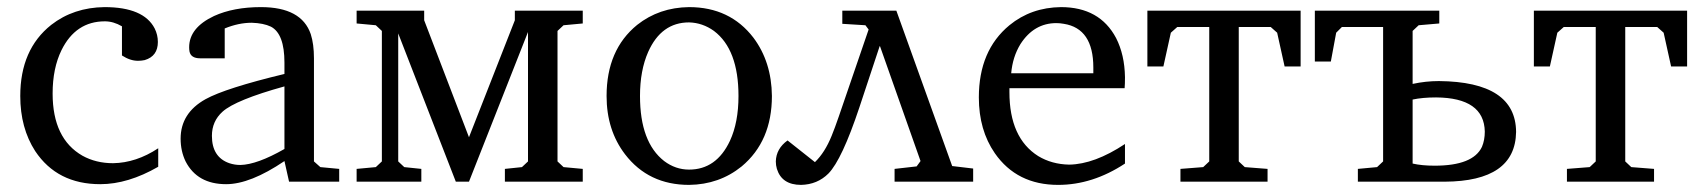

<svg xmlns="http://www.w3.org/2000/svg" viewBox="-20 -511 4785 540"><path d="M37 -241Q37 -372 124 -441Q187 -490 274 -491Q384 -491 415 -431Q424 -413 424 -393Q424 -353 387 -342Q378 -340 368 -340Q346 -340 323 -355V-437Q299 -451 275 -451Q193 -451 153 -370Q128 -319 128 -248Q128 -121 212 -73Q250 -52 298 -52Q363 -53 425 -94V-42Q340 7 262 7Q141 7 79 -86Q37 -151 37 -241Z M488 -121Q488 -193 558 -232Q614 -263 780 -303V-335Q780 -416 742 -436Q721 -446 688 -447Q651 -447 612 -431V-347H543Q517 -347 513 -366Q512 -372 512 -378Q512 -433 582 -466Q637 -491 714 -491Q828 -491 854 -415Q863 -387 863 -347V-57L881 -41L934 -36V0H793L780 -58Q684 7 616 7Q535 7 502 -57Q488 -86 488 -121ZM576 -129Q576 -69 625 -52Q640 -47 656 -47Q703 -48 780 -92V-268Q643 -230 606 -197Q576 -170 576 -129Z M983 0V-36L1037 -41L1054 -57V-424L1037 -440L983 -445V-481H1173V-454L1299 -125L1428 -454V-481H1619V-445L1565 -440L1548 -424V-57L1565 -41L1619 -36V0H1400V-36L1448 -41L1465 -57V-421L1299 0H1262L1100 -417V-57L1117 -41L1165 -36V0Z M1686 -241Q1686 -371 1772 -441Q1834 -490 1918 -491Q2033 -491 2099 -405Q2150 -337 2151 -241Q2151 -114 2066 -43Q2003 8 1918 9Q1804 9 1738 -77Q1686 -145 1686 -241ZM1780 -241Q1780 -111 1848 -58Q1880 -34 1918 -34Q1995 -34 2033 -115Q2057 -167 2057 -241Q2057 -372 1988 -424Q1956 -447 1918 -448Q1840 -448 1803 -365Q1780 -313 1780 -241Z M2162 -57Q2163 -93 2195 -116L2272 -55Q2300 -82 2319 -129Q2328 -151 2339 -183L2423 -428L2414 -440L2349 -444V-481H2501L2658 -44L2717 -37V0H2496V-36L2558 -43L2569 -58L2455 -381H2454L2397 -209Q2348 -62 2310 -23Q2279 8 2233 9Q2179 9 2165 -36Q2162 -46 2162 -57Z M2733 -237Q2733 -369 2819 -440Q2880 -490 2964 -491Q3073 -491 3119 -404Q3143 -357 3144 -294Q3144 -274 3143 -263H2819V-252Q2819 -123 2900 -72Q2938 -49 2987 -48Q3058 -49 3144 -106V-51Q3053 9 2956 9Q2840 9 2778 -80Q2733 -145 2733 -237ZM2824 -305H3055V-321Q3055 -431 2972 -444Q2961 -446 2951 -446Q2888 -446 2850 -387Q2828 -351 2824 -305Z M3207 -324V-481H3638V-324H3593L3572 -419L3554 -435H3464V-57L3481 -41L3545 -36V0H3300V-36L3364 -41L3381 -57V-435H3291L3273 -419L3252 -324Z M3678 -338V-481H4028V-445L3970 -440L3953 -424V-275Q3990 -283 4027 -283Q4243 -281 4244 -140Q4242 -1 4043 0H3799V-36L3853 -41L3870 -57V-435H3754L3738 -419L3723 -338ZM3953 -51Q3979 -45 4015 -45Q4123 -45 4148 -98Q4156 -117 4156 -141Q4154 -236 4019 -237Q3981 -237 3953 -231Z M4294 -324V-481H4725V-324H4680L4659 -419L4641 -435H4551V-57L4568 -41L4632 -36V0H4387V-36L4451 -41L4468 -57V-435H4378L4360 -419L4339 -324Z"/></svg>

Font: Khartiya
Style: Regular
Weight: 500
Version: Version 1.0.1